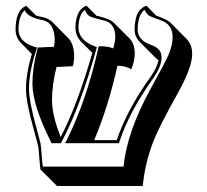

<svg xmlns="http://www.w3.org/2000/svg" viewBox="-20 -579 708 656"><path d="M636.7 -395.5Q636.7 -348.1 585.9 -257.8Q522.9 -145 503.4 -94.7Q474.6 -18.6 467.8 56.6H174.8L118.2 0Q116.7 -6.8 112.3 -64.5Q111.3 -77.6 108.9 -85.9Q103.5 -106.4 93.8 -142.1Q68.8 -231.4 68.8 -275.9Q69.3 -330.1 88.9 -394.5L50.3 -433.6Q33.7 -451.7 33.2 -477.1Q33.2 -543.5 67.4 -558.1Q67.4 -558.1 69.8 -559.1L103 -525.9Q113.3 -522.9 127.9 -520Q146 -515.6 157.7 -504.9L213.9 -448.2Q232.9 -427.7 233.4 -387.2Q233.4 -367.7 228.5 -352.5Q213.4 -352.5 194.3 -351.1Q180.7 -350.1 173.3 -350.6Q157.7 -289.6 157.7 -235.4Q158.2 -183.6 187.5 -110.8Q245.6 -223.6 295.4 -398.4L256.8 -437Q238.3 -456.5 237.8 -482.9Q237.8 -502.9 241.9 -518.1Q246.1 -533.2 251.5 -540.5Q256.8 -547.9 262.5 -552.5Q268.1 -557.1 272 -558.1L275.9 -559.1L310.1 -524.9Q311 -524.9 313 -524.4Q317.9 -523.4 319.8 -522.9Q355.5 -513.7 367.2 -502.9L423.8 -446.3Q440.4 -428.2 440.4 -395.5Q439.9 -369.6 428.7 -342.3Q408.7 -354 381.3 -354.5Q349.6 -212.9 301.8 -100.1H378.9Q413.1 -203.1 496.1 -318.8Q517.1 -349.6 521.5 -373Q516.1 -377 512.2 -380.9L455.6 -437.5Q440.4 -453.6 439.9 -476.1Q439.9 -498 444.1 -515.1Q448.2 -532.2 454.1 -540Q460 -547.9 466.6 -552.5Q473.1 -557.1 477.1 -558.1L481 -559.1L514.6 -524.9Q519 -523.4 521 -522.9Q550.8 -512.2 562 -502L618.2 -445.3Q636.2 -426.3 636.7 -395.5ZM569.8 -452.1Q569.8 -497.1 526.9 -510.7Q525.4 -511.2 522.5 -512.2Q519 -513.2 517.6 -513.7Q491.7 -523.4 487.3 -526.9Q478.5 -535.2 474.1 -545.9Q450.7 -528.8 450.2 -476.1Q452.1 -441.9 492.2 -427.2Q522.5 -417 529.3 -398.9Q531.7 -390.6 532.2 -381.8Q531.2 -351.6 504.4 -313Q421.9 -197.3 388.7 -96.7L386.2 -89.8H202.6L210 -104.5Q275.4 -236.3 315.4 -413.1L316.9 -420.9H325.2Q351.1 -420.4 366.7 -413.6Q374 -438 374 -452.1Q374 -497.1 339.4 -507.8Q335.4 -509.3 317.9 -513.2Q291 -520 284.2 -524.9Q274.4 -533.2 269.5 -545.4Q248.5 -528.3 248 -482.9Q250 -441.4 302.2 -421.4L311 -418.5L308.6 -409.2Q254.4 -214.4 190.9 -95.2L188 -89.8H155.8L153.3 -95.7Q91.8 -218.3 90.8 -292Q90.8 -348.1 107.4 -409.7L109.4 -417H117.2Q124.5 -417 136.7 -418Q152.8 -418.9 164.1 -418.9Q167 -433.6 167 -443.8Q166 -501 126 -510.3Q79.6 -519 67.4 -538.6Q65.4 -542 64.5 -544.4Q43.5 -524.9 43 -477.1Q44.9 -435.5 96.7 -419.4L106.9 -416.5L103.5 -406.7Q79.1 -333 79.1 -275.9Q79.1 -232.9 105.5 -138.2Q113.8 -108.4 118.7 -88.4Q120.1 -82.5 124 -28.3Q125 -18.1 126.5 -9.8H401.9Q414.6 -129.9 493.7 -273.9Q548.3 -373 557.1 -394.5Q569.8 -427.2 569.8 -452.1Z"/></svg>

Font: Linux Biolinum Shadow O
Style: Bold
Weight: 700
Designer: Philipp H. Poll
Foundry: Philipp H. Poll
Version: Version 0.9.2